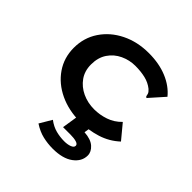

<svg xmlns="http://www.w3.org/2000/svg" viewBox="-180 -617 961 961"><g transform="rotate(45 300.0 -136.5)"><path d="M336 11Q255 11 190.5 -19.5Q126 -50 88.5 -104.5Q51 -159 51 -229Q51 -300 88.5 -356Q126 -412 190.5 -444Q255 -476 336 -476Q409 -476 465.5 -452.5Q522 -429 556 -387L492 -315L486 -308L479 -314Q478 -322 475.5 -329.5Q473 -337 461 -348Q436 -368 404 -375.5Q372 -383 333 -383Q292 -383 254.5 -365.5Q217 -348 194 -314Q171 -280 171 -231Q171 -185 194.5 -152Q218 -119 256.5 -101Q295 -83 341 -83Q380 -83 418.5 -96Q457 -109 487 -140L550 -64Q507 -24 451 -6.5Q395 11 336 11ZM333 203Q298 203 263.5 195Q229 187 194 164L232 100Q260 121 289 128.5Q318 136 348 136Q371 136 388 129.5Q405 123 405 111Q405 100 388.5 95Q372 90 347 90H294L308 0H393L388 32Q435 35 458.5 56Q482 77 482 103Q482 145 443 174Q404 203 333 203Z"/></g></svg>

Font: Inconsolata Expanded Bold
Style: Regular
Weight: 700
Width: 7
Monospace: yes
Designer: Raph Levien, Cyreal, Brenton Simpson
Foundry: Raph Levien, Cyreal, Google
Version: Version 3.001; ttfautohint (v1.8.2.53-6de2)